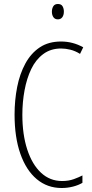

<svg xmlns="http://www.w3.org/2000/svg" viewBox="-20 -932 461 962"><path d="M286 -689Q234 -689 196.5 -661Q159 -633 136.5 -586Q114 -539 103 -479.5Q92 -420 92 -357Q92 -258 116.5 -183Q141 -108 185.5 -66.5Q230 -25 291 -25Q324 -25 350 -34.5Q376 -44 393 -53V-16Q373 -4 345.5 3Q318 10 289 10Q217 10 164 -34.5Q111 -79 82 -161.5Q53 -244 53 -358Q53 -430 66 -496Q79 -562 107 -613.5Q135 -665 179 -694.5Q223 -724 286 -724Q345 -724 397 -695L381 -662Q357 -677 332.5 -683Q308 -689 286 -689ZM270 -912Q287 -912 293.5 -900.5Q300 -889 300 -874Q300 -856 292 -845.5Q284 -835 270 -835Q255 -835 247.5 -846Q240 -857 240 -873Q240 -889 247 -900.5Q254 -912 270 -912Z"/></svg>

Font: Noto Sans Lao ExtraCondensed ExtraLight
Style: Regular
Weight: 200
Width: 2
Designer: Monotype Design Team
Foundry: Monotype Imaging Inc.
Version: Version 2.003; ttfautohint (v1.8.4.7-5d5b)